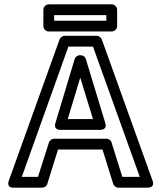

<svg xmlns="http://www.w3.org/2000/svg" viewBox="-20 -845 748 890"><path d="M473 -775V-749H231V-775ZM523 -800C523 -811 513 -825 498 -825H206C195 -825 181 -815 181 -800V-724C181 -713 191 -699 206 -699H498C509 -699 523 -709 523 -724ZM261 -243H444C446 -243 478 -242 468 -275L378 -571C375 -582 364 -589 354 -589H350C339 -589 329 -581 326 -571L237 -275C236 -273 226 -243 261 -243ZM294 -293 352 -485 411 -293ZM547 -25 497 -185C494 -196 483 -202 473 -202H231C220 -202 210 -194 207 -185L156 -25H81L297 -629H411L628 -25ZM505 8C508 17 518 25 529 25H663C702 25 687 -8 687 -8L452 -662C449 -670 440 -679 429 -679H279C270 -679 260 -672 256 -662L21 -8C8 29 45 25 45 25H175C185 25 196 19 199 8L249 -152H455Z"/></svg>

Font: Falling Sky
Style: ExtOu
Weight: 400
Designer: Paul D. Hunt
Foundry: Adobe Systems Incorporated
Version: Version 1.02